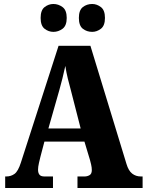

<svg xmlns="http://www.w3.org/2000/svg" viewBox="-20 -944 736 964"><path d="M6 0V-58H12Q35 -58 53 -71Q71 -84 85 -128L274 -714H434L615 -121Q625 -87 643.5 -72.5Q662 -58 687 -58H696V0H369V-58H405Q418 -58 429.5 -64.5Q441 -71 441 -90Q441 -103 437.5 -118Q434 -133 432 -140L404 -233H203L183 -157Q180 -145 175.5 -125.5Q171 -106 171 -92Q171 -76 178 -67Q185 -58 203 -58H246V0ZM223 -299H385L336 -490Q328 -519 320.5 -549.5Q313 -580 308 -613Q301 -581 293.5 -550.5Q286 -520 278 -492ZM443 -784Q416 -784 396 -799.5Q376 -815 376 -854Q376 -893 396 -908.5Q416 -924 443 -924Q466 -924 486.5 -908.5Q507 -893 507 -854Q507 -815 486.5 -799.5Q466 -784 443 -784ZM248 -784Q224 -784 204 -799.5Q184 -815 184 -854Q184 -893 204 -908.5Q224 -924 248 -924Q273 -924 294 -908.5Q315 -893 315 -854Q315 -815 294 -799.5Q273 -784 248 -784Z"/></svg>

Font: Noto Serif Thai Condensed Black
Style: Regular
Weight: 900
Width: 3
Designer: Monotype Design Team
Foundry: Monotype Imaging Inc.
Version: Version 2.002; ttfautohint (v1.8.4.7-5d5b)